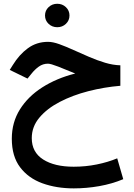

<svg xmlns="http://www.w3.org/2000/svg" viewBox="-20 -682 725 1039"><path d="M223.6 -598.1Q223.6 -625 242.9 -643.3Q262.2 -661.6 290 -661.6Q317.4 -661.6 336.7 -643.3Q356 -625 356 -598.1Q356 -571.3 336.7 -553Q317.4 -534.7 290 -534.7Q262.2 -534.7 242.9 -553Q223.6 -571.3 223.6 -598.1ZM631.3 -328.6V-217.8Q543 -210.4 457.8 -188.5Q372.6 -166.5 303.5 -130.6Q234.4 -94.7 193.1 -45.4Q151.9 3.9 151.9 65.4Q151.9 141.6 213.4 180.9Q274.9 220.2 378.9 220.2Q442.9 220.2 503.4 208Q564 195.8 614.3 174.8L647 287.6Q586.4 313 517.3 325.2Q448.2 337.4 379.4 337.4Q285.2 337.4 209.2 309.8Q133.3 282.2 88.6 222.9Q43.9 163.6 43.9 68.8Q43.9 -20 87.9 -90.1Q131.8 -160.2 209.2 -209.5Q286.6 -258.8 387.2 -284.2Q335.9 -305.7 295.2 -321.5Q254.4 -337.4 239.7 -337.4Q211.9 -337.4 189.7 -321.3Q167.5 -305.2 150.4 -283.2L128.9 -256.8L32.7 -303.7L49.3 -330.1Q84 -386.7 131.1 -421.1Q178.2 -455.6 240.2 -455.6Q266.1 -455.6 301.3 -442.9Q336.4 -430.2 377.4 -411.6Q418.5 -393.1 461.9 -374.3Q505.4 -355.5 548.6 -342.5Q591.8 -329.6 631.3 -328.6Z"/></svg>

Font: Vazirmatn RD UI FD SemiBold
Style: Regular
Weight: 600
Designer: Saber Rastikerdar
Foundry: Saber Rastikerdar
Version: Version 33.003